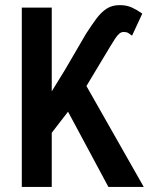

<svg xmlns="http://www.w3.org/2000/svg" viewBox="-20 -741 590 761"><path d="M185.1 -710.9V0H66.4V-710.9ZM409.7 0 229.5 -335.9 311 -420.4 549.8 0ZM320.8 -606.9Q342.8 -641.1 361.6 -666.5Q380.4 -691.9 402.1 -706.3Q423.8 -720.7 454.6 -720.7Q482.4 -720.7 503.4 -710.9Q524.4 -701.2 543.9 -687L503.4 -599.6Q494.6 -606.4 488 -610.4Q481.4 -614.3 470.2 -614.3Q460.4 -614.3 452.4 -607.2Q444.3 -600.1 435.8 -587.2Q427.2 -574.2 416.5 -556.2L303.2 -367.7L161.1 -183.6L138.7 -303.7L236.8 -462.9Z"/></svg>

Font: Roboto Condensed Medium
Style: Regular
Weight: 500
Designer: Christian Robertson
Foundry: Google
Version: Version 3.0